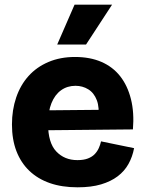

<svg xmlns="http://www.w3.org/2000/svg" viewBox="-20 -785 623 819"><path d="M311 14Q244 14 192.5 -4Q141 -22 105 -56.5Q69 -91 50 -140.5Q31 -190 31 -254Q31 -316 49 -369Q67 -422 101.5 -460.5Q136 -499 186.5 -520.5Q237 -542 300 -542Q364 -542 412.5 -521Q461 -500 492.5 -460Q524 -420 538.5 -362.5Q553 -305 547 -233L136 -229V-314L453 -317L399 -277Q405 -326 393 -357.5Q381 -389 356.5 -404Q332 -419 302 -419Q267 -419 240.5 -400Q214 -381 199.5 -345Q185 -309 185 -257Q185 -176 220 -139Q255 -102 310 -102Q337 -102 355 -109Q373 -116 384 -127.5Q395 -139 401.5 -153.5Q408 -168 411 -182L552 -153Q545 -116 528 -85.5Q511 -55 482 -33Q453 -11 411 1.5Q369 14 311 14ZM347 -595H224L298 -765H458Z"/></svg>

Font: Bricolage Grotesque 48pt Condensed ExtraBold ExtraBold
Style: Regular
Weight: 800
Version: Version 1.000;gftools[0.9.30]